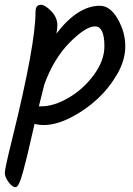

<svg xmlns="http://www.w3.org/2000/svg" viewBox="-58 -538 556 800"><path d="M358 -514Q401 -514 432.5 -459Q464 -404 464 -345.5Q464 -287 430 -228.5Q396 -170 346 -124Q296 -78 235.5 -47.5Q175 -17 124 -17Q104 -17 86 -22Q82 -5 72 39Q62 83 55 112Q48 141 39 174Q21 242 7 242Q-7 242 -22.5 220.5Q-38 199 -38 182Q-38 165 -6 36Q90 -353 90 -488Q90 -518 112 -518Q130 -518 155.5 -491.5Q181 -465 181 -433Q181 -417 177 -398Q266 -514 358 -514ZM114 -95Q167 -95 228.5 -131Q290 -167 333.5 -226.5Q377 -286 377 -345Q377 -428 338 -428Q299 -428 232.5 -361Q166 -294 127 -187L104 -95Z"/></svg>

Font: Kalam
Style: Regular
Weight: 400
Designer: Lipi Raval (Devanagari and Latin), Jonny Pinhorn (Latin)
Foundry: Indian Type Foundry
Version: Version 2.001;PS 1.0;hotconv 1.0.79;makeotf.lib2.5.61930; tt